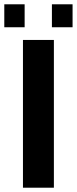

<svg xmlns="http://www.w3.org/2000/svg" viewBox="-40 -874 358 894"><path d="M201.7 -747.1V-854H297.9V-747.1ZM-20 -747.1V-854H74.7V-747.1ZM66.9 0V-688H210.9V0Z"/></svg>

Font: TypoPRO Liberation Sans
Style: Bold
Weight: 700
Designer: Steve Matteson
Foundry: Ascender Corporation
Version: Version 2.00.1